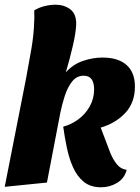

<svg xmlns="http://www.w3.org/2000/svg" viewBox="-28 -774 592 814"><path d="M-8 18 82 -439Q94 -502 105 -566.5Q116 -631 117 -685Q118 -697 117.5 -708.5Q117 -720 117 -730Q139 -743 162.5 -748.5Q186 -754 208 -754Q244 -754 270 -734.5Q296 -715 295 -670Q294 -637 281 -580.5Q268 -524 251 -467Q281 -501 323 -515.5Q365 -530 407 -530Q473 -530 508.5 -498.5Q544 -467 544 -407Q544 -339 503.5 -295.5Q463 -252 399 -233L440 -125Q451 -98 467.5 -77.5Q484 -57 509 -54Q500 -18 469 1Q438 20 400 20Q356 20 327.5 -3Q299 -26 282 -64Q265 -102 255.5 -147.5Q246 -193 240 -237Q274 -246 304 -268Q334 -290 352.5 -323Q371 -356 371 -395Q371 -453 327 -453Q297 -453 277.5 -428Q258 -403 246.5 -367Q235 -331 228 -297L171 0Z"/></svg>

Font: Sansita Swashed
Style: Bold
Weight: 700
Designer: Pablo Cosgaya
Foundry: Omnibus-Type
Version: Version 1.003; ttfautohint (v1.8.3)